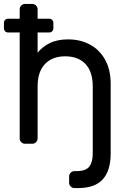

<svg xmlns="http://www.w3.org/2000/svg" viewBox="-25 -730 652 975"><path d="M372 225H353Q342 225 334 217Q326 209 326 198V166Q326 155 334 147Q342 139 353 139H362Q411 139 428.5 116Q446 93 446 50V-291Q446 -366 409 -405Q372 -444 306 -444Q241 -444 203.5 -405Q166 -366 166 -291V-27Q166 -16 158 -8Q150 0 139 0H102Q91 0 83 -8Q75 -16 75 -27V-565H17Q7 -565 1 -571Q-5 -577 -5 -587V-613Q-5 -623 1 -629Q7 -635 17 -635H75V-683Q75 -694 83 -702Q91 -710 102 -710H139Q150 -710 158 -702Q166 -694 166 -683V-635H224Q234 -635 240 -629Q246 -623 246 -613V-587Q246 -577 240 -571Q234 -565 224 -565H166V-462Q188 -491 226.5 -510.5Q265 -530 321 -530Q384 -530 433 -503Q482 -476 509.5 -425.5Q537 -375 537 -306V50Q537 136 497 180.5Q457 225 372 225Z"/></svg>

Font: Rubik
Style: Regular
Weight: 400
Designer: Hubert & Fischer
Foundry: Hubert & Fischer
Version: Version 1.100